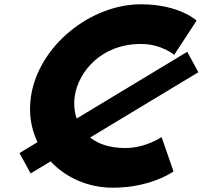

<svg xmlns="http://www.w3.org/2000/svg" viewBox="-20 -860 945 895"><path d="M563.5 -170C491.6 -170 438 -189.1 400.1 -218.9L904.7 -523.4L852.7 -618.5L337.5 -307.5C325.9 -341.6 323.4 -378.3 328.7 -413C345.5 -523 448.7 -655 637.7 -655C733.7 -655 791.9 -604 791.9 -604L896.4 -764C896.4 -764 816 -840 637 -840C403 -840 160.7 -648 124.4 -411C112.5 -333 124.7 -260 154.8 -197.3L70.8 -146.6L122.8 -51.5L216 -107.8C286.8 -31.8 390.6 15 506.2 15C685.2 15 788.8 -61 788.8 -61L733.3 -221C733.3 -221 659.5 -170 563.5 -170Z"/></svg>

Font: Sztylet
Style: BdObl
Weight: 700
Foundry: Cannot Into Space Fonts, PlusOne Fonts
Version: Version 0.12